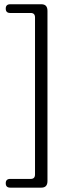

<svg xmlns="http://www.w3.org/2000/svg" viewBox="-20 -757 328 902"><path d="M144.5 62.5V-675Q144.5 -696 124.5 -696H28Q7 -696 7 -716.5Q7 -737 28 -737H174.5Q203 -737 203 -706V93.5Q203 124.5 174.5 124.5H28Q7 124.5 7 104Q7 83.5 28 83.5H124.5Q144.5 83.5 144.5 62.5Z"/></svg>

Font: Fraunces 72pt SuperSoft Light
Style: Regular
Weight: 300
Version: Version 1.000;[0bf87f6ff]